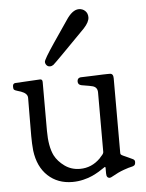

<svg xmlns="http://www.w3.org/2000/svg" viewBox="-52 -741 609 802"><g transform="rotate(-5 252.5 -340.5)"><path d="M308.6 -699.2Q324.2 -699.2 335 -689Q345.7 -678.7 345.7 -662.1Q345.7 -642.6 322.3 -617.2Q191.4 -483.4 182.6 -476.6Q175.8 -471.7 168 -471.7Q159.2 -471.7 153.8 -478Q148.4 -484.4 148.4 -492.2Q148.4 -502 193.4 -568.4Q227.5 -618.2 253.9 -657.2Q281.2 -699.2 308.6 -699.2ZM359.4 -33.2Q358.4 -33.2 351.1 -27.8Q343.8 -22.5 331.5 -15.1Q319.3 -7.8 303.7 -0.5Q288.1 6.8 265.6 12.2Q243.2 17.6 219.7 17.6Q158.2 17.6 117.2 -20.5Q76.2 -58.6 67.4 -127Q64.5 -156.2 64.5 -188.5Q64.5 -207 64.9 -274.9Q65.4 -342.8 65.4 -348.6Q65.4 -367.2 38.1 -377Q33.2 -378.9 22.9 -381.8Q12.7 -384.8 9.8 -387.7Q6.8 -390.6 6.8 -398.4V-401.4Q6.8 -414.1 17.6 -415Q117.2 -420.9 122.1 -420.9Q131.8 -420.9 131.8 -409.2V-204.1Q131.8 -138.7 150.4 -100.6Q164.1 -74.2 191.9 -54.2Q219.7 -34.2 255.9 -34.2Q304.7 -34.2 340.8 -70.3Q342.8 -73.2 346.2 -76.7Q349.6 -80.1 350.6 -81.5Q351.6 -83 353.5 -85Q355.5 -86.9 356 -88.4Q356.4 -89.8 357.4 -91.8Q358.4 -93.8 358.4 -95.2Q358.4 -96.7 358.4 -99.6V-345.7Q358.4 -367.2 338.9 -373Q334 -375 292 -381.8Q277.3 -384.8 277.3 -398.4Q277.3 -413.1 291 -415Q323.2 -416 349.1 -417Q375 -418 385.3 -418.5Q395.5 -418.9 402.8 -418.9Q410.2 -418.9 414.1 -418.9Q428.7 -418.9 428.7 -399.4V-85.9Q428.7 -83 429.2 -81.5Q429.7 -80.1 431.2 -78.6Q432.6 -77.1 434.6 -76.2Q436.5 -75.2 440.4 -73.2Q444.3 -71.3 449.2 -69.3Q454.1 -67.4 461.9 -63.5Q469.7 -59.6 478.5 -55.7Q487.3 -51.8 487.3 -43.9Q487.3 -33.2 482.9 -29.3Q478.5 -25.4 469.7 -23.9Q460.9 -22.5 437.5 -14.2Q414.1 -5.9 386.7 9.8Q380.9 13.7 376 13.7Q362.3 13.7 362.3 -5.9V-29.3Q362.3 -33.2 359.4 -33.2Z"/></g></svg>

Font: Goudy Bookletter 1911
Style: Regular
Weight: 400
Version: Version 2010.07.03